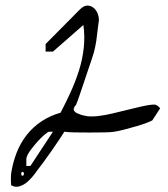

<svg xmlns="http://www.w3.org/2000/svg" viewBox="-20 -629 617 707"><path d="M203 -214Q222 -250 240 -289.5Q258 -329 271 -370Q284 -411 288.5 -453.5Q293 -496 287 -537L175 -439H148V-467L274 -594Q289 -609 302.5 -608.5Q316 -608 326 -599Q336 -590 340.5 -576.5Q345 -563 344 -553Q343 -543 340.5 -526.5Q338 -510 336.5 -494.5Q335 -479 332.5 -467Q330 -455 330 -454Q328 -441 318 -411.5Q308 -382 296.5 -348Q285 -314 275 -284Q265 -254 260 -243Q248 -230 252.5 -222Q257 -214 269 -210Q282 -204 302 -201Q320 -199 344 -202Q368 -205 393.5 -211Q419 -217 445 -223.5Q471 -230 492.5 -235Q514 -240 530 -242.5Q546 -245 554 -243Q559 -241 565 -235.5Q571 -230 569 -229L541 -186Q539 -184 522.5 -177.5Q506 -171 483.5 -164.5Q461 -158 438 -152Q415 -146 401 -144Q391 -142 364.5 -141.5Q338 -141 308.5 -141Q279 -141 253.5 -141.5Q228 -142 217 -144Q212 -136 198.5 -115.5Q185 -95 169.5 -73Q154 -51 139.5 -31Q125 -11 119 -4Q113 5 103 17.5Q93 30 80.5 41Q68 52 52 57Q36 62 21 53Q21 50 20.5 44Q20 38 20 31Q20 24 20.5 18.5Q21 13 21 10Q27 -30 41 -66Q55 -102 78 -131.5Q101 -161 132.5 -182Q164 -203 203 -214ZM63 18Q68 18 68 11Q68 4 63 4Q58 4 58 11Q58 18 63 18ZM77 -18H92L175 -144H161Q157 -144 144 -133Q131 -122 117.5 -107Q104 -92 92 -75.5Q80 -59 77 -46Q77 -43 77 -32.5Q77 -22 77 -18Z"/></svg>

Font: Liu Jian Mao Cao
Style: Regular
Weight: 400
Designer: ZhongQi
Foundry: ZhongQi
Version: Version 1.001